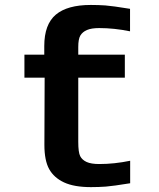

<svg xmlns="http://www.w3.org/2000/svg" viewBox="-20 -749 640 775"><path d="M160.2 -435.5H78.6V-528.3H158.7V-563Q158.7 -650.4 205.1 -689.7Q251.5 -729 346.7 -729Q377.4 -729 405 -727.1Q432.6 -725.1 504.9 -713.4V-622.6Q440.9 -635.7 380.4 -635.7Q349.1 -635.7 331.1 -627.9Q313 -620.1 304.4 -605.7Q295.9 -591.3 295.9 -559.6V-528.3H483.9V-435.5H295.9V-176.8Q295.9 -133.8 303.7 -118.7Q311.5 -103.5 329.6 -95.2Q347.7 -86.9 380.9 -86.9Q441.4 -86.9 505.4 -100.1V-9.3Q436 2 407.2 4.2Q378.4 6.3 347.2 6.3Q279.3 6.3 238.5 -12.7Q197.8 -31.7 178.5 -66.4Q159.2 -101.1 159.2 -164.1Z"/></svg>

Font: Cousine
Style: Bold
Weight: 700
Monospace: yes
Designer: Steve Matteson
Foundry: Ascender Corporation
Version: Version 1.20